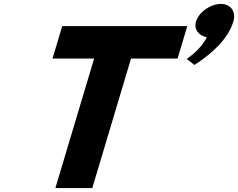

<svg xmlns="http://www.w3.org/2000/svg" viewBox="-20 -958 1213 978"><path d="M1105.5 -938C1155.5 -938 1183.5 -898 1168.6 -848C1140.7 -755 1051 -679 970.3 -627L931.2 -658C931.2 -658 1001.6 -703 1033.6 -768C992.2 -777 966.4 -808 978.4 -848C993.3 -898 1053.7 -938 1105.5 -938ZM247.5 -660H459.5L262.1 0H450.1L647.5 -660H884.6L934 -825H296.9Z"/></svg>

Font: Hussar
Style: BdSuprExtOblThree
Weight: 700
Foundry: Cannot Into Space Fonts
Version: Version 2.00